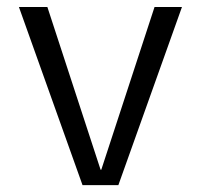

<svg xmlns="http://www.w3.org/2000/svg" viewBox="-20 -540 586 560"><path d="M118.2 -519.5 273.4 -44.9H275.4L430.7 -519.5H510.7L325.2 0H220.7L35.2 -519.5Z"/></svg>

Font: Mgen+ 1c regular
Style: Regular
Weight: 400
Designer: [Source Han Sans]
Ryoko NISHIZUKA  (kana & ideographs); Paul D. Hunt (Latin, Greek & Cyrillic); Wenlong ZHANG  (bopomofo
Version: Version 1.059.20150602